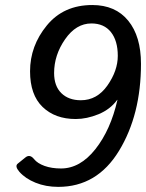

<svg xmlns="http://www.w3.org/2000/svg" viewBox="-20 -729 582 764"><path d="M99.6 -445.3Q99.6 -546.4 166.3 -627.7Q232.9 -709 347.2 -709Q439.5 -709 490.2 -646.7Q541 -584.5 541 -475.1Q541 -272.5 453.6 -128.9Q366.2 14.6 211.9 14.6Q162.1 14.6 121.3 -2Q80.6 -18.6 57.1 -45.4Q38.1 -67.4 50.3 -77.6L80.6 -102.1Q98.6 -117.2 115.7 -95.7Q128.9 -79.1 157.2 -68.8Q185.5 -58.6 222.7 -58.6Q298.8 -58.6 359.6 -135.5Q420.4 -212.4 447.3 -331.5H446.3Q418.5 -293.5 371.8 -274.4Q325.2 -255.4 281.2 -255.4Q199.2 -255.4 149.4 -303.5Q99.6 -351.6 99.6 -445.3ZM195.3 -438.5Q195.3 -386.7 224.1 -358.4Q252.9 -330.1 301.8 -330.1Q366.2 -330.1 407.5 -388.9Q448.7 -447.8 448.7 -506.8Q448.7 -566.9 421.4 -601.3Q394 -635.7 343.8 -635.7Q282.7 -635.7 239 -572.8Q195.3 -509.8 195.3 -438.5Z"/></svg>

Font: Istok Web
Style: BoldItalic
Weight: 700
Italic angle: -13°
Designer: Andrey V. Panov
Foundry: Andrey V. Panov
Version: Version 1.0.2g